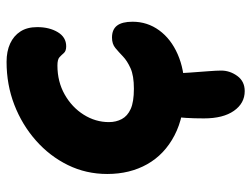

<svg xmlns="http://www.w3.org/2000/svg" viewBox="-108 -450 747 570"><g transform="rotate(-90 265.0 -165.5)"><path d="M279 188Q243 188 220.5 156Q198 124 198 67Q198 7 204 -27.5Q210 -62 223.5 -76Q237 -90 257 -90Q289 -90 310.5 -74.5Q332 -59 332 -20Q332 -3 334 25Q336 53 338 79Q340 105 340 118Q340 144 324 166Q308 188 279 188ZM285 9Q204 9 147.5 -20.5Q91 -50 62 -101.5Q33 -153 33 -220Q33 -283 59.5 -337Q86 -391 132.5 -432Q179 -473 238.5 -496Q298 -519 366 -519Q397 -519 420 -508.5Q443 -498 456 -478Q469 -458 469 -428Q469 -392 454 -367Q439 -342 412 -342Q398 -342 392 -349Q386 -356 379.5 -362Q373 -368 355 -368Q307 -368 269 -346.5Q231 -325 209 -290Q187 -255 187 -215Q187 -194 196 -177Q205 -160 226 -150.5Q247 -141 286 -141Q325 -141 347 -151Q369 -161 382 -173.5Q395 -186 407 -196Q419 -206 438 -206Q462 -206 473.5 -191Q485 -176 485 -145Q485 -101 459.5 -66Q434 -31 388.5 -11Q343 9 285 9Z"/></g></svg>

Font: Shantell Sans
Style: Bold
Weight: 700
Designer: Stephen Nixon, Anya Danilova, Shantell Martin
Foundry: Arrow Type
Version: Version 1.011;[c5ecc13dd]